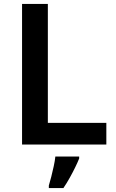

<svg xmlns="http://www.w3.org/2000/svg" viewBox="-20 -734 591 975"><path d="M92 0V-714H223V-110H520V0ZM382 71Q374 91 361.5 116.5Q349 142 334 169Q319 196 302 221H228V208Q234 189 240.5 163Q247 137 253 109.5Q259 82 261 61H382Z"/></svg>

Font: Noto Sans Sora Sompeng SemiBold
Style: Regular
Weight: 600
Version: Version 2.101